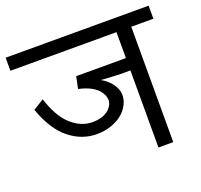

<svg xmlns="http://www.w3.org/2000/svg" viewBox="-129 -733 898 857"><g transform="rotate(-20 319.5 -305.0)"><path d="M-20 -609.9H659.2V-547.9H554.2V0H483.9V-366.2Q423.8 -364.7 345.2 -371.1Q377.4 -352.5 394.5 -328.1Q411.6 -303.7 412.8 -279.8Q414.1 -255.9 402.6 -232.2Q391.1 -208.5 369.6 -190.4Q348.1 -172.4 315.9 -161.1Q283.7 -149.9 247.1 -149.9Q175.8 -149.9 116.5 -197.5Q57.1 -245.1 21 -347.2L71.8 -378.9Q101.1 -288.6 147.2 -247.8Q193.4 -207 246.1 -207Q305.7 -207 333 -240Q360.4 -272.9 334.7 -312.5Q309.1 -352.1 235.8 -368.2L248 -424.8H483.9V-547.9H-20Z"/></g></svg>

Font: LT Superior
Style: Regular
Weight: 400
Designer: Daniel Lyons
Foundry: LyonsType
Version: Version 1.000